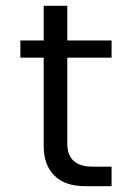

<svg xmlns="http://www.w3.org/2000/svg" viewBox="-20 -639 443 659"><path d="M211 -146Q211 -67 298 -67H363V0H272Q203 0 166.5 -36.5Q130 -73 130 -137V-441H50V-500H130V-619H211V-500H363V-441H211Z"/></svg>

Font: Fivo Sans Modern
Style: Regular
Weight: 400
Designer: Alexander Slobzheninov
Foundry: Alexander Slobzheninov
Version: 1.0